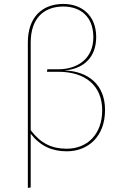

<svg xmlns="http://www.w3.org/2000/svg" viewBox="-20 -755 611 970"><path d="M305 -399C402.1 -406.7 466.4 -464.4 466 -569.4C465 -678.1 392.3 -735.1 299.9 -735.1C193.7 -735.1 120.7 -668.6 120.7 -541V194.4L135.1 191.9V-79.5C183 -17.5 242.3 9.4 317.4 9.4C423.4 9.4 510.3 -63.3 510.7 -198.6C511.1 -328.6 423.7 -395.7 305 -399ZM317.4 -3.7C240.7 -3.7 185.8 -30.9 135.1 -97.1V-540.1C135.1 -663.3 202.4 -722 299.8 -722C384.8 -722 450.6 -672.9 451.6 -569.4C452.6 -453 364.7 -405.1 276 -405.1H219.1L217.4 -392.4H274.6C409.1 -392.4 495.8 -324.6 496.3 -198.6C496.7 -74.1 418.1 -3.7 317.4 -3.7Z"/></svg>

Font: Fira Sans Hair
Style: Regular
Weight: 100
Designer: bBox Type GmbH & Carrois Corporate GbR & Edenspiekermann AG
Foundry: bBox Type GmbH & Carrois Corporate GbR & Edenspiekermann AG
Version: Version 4.300;PS 004.300;hotconv 1.0.88;makeotf.lib2.5.64775